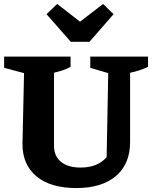

<svg xmlns="http://www.w3.org/2000/svg" viewBox="-20 -942 774 974"><path d="M367 12Q237 12 165.5 -47Q94 -106 94 -211L102 -571L1 -598V-655H338V-603Q321 -593 301.5 -586.5Q282 -580 254 -573V-202Q254 -150 289.5 -121Q325 -92 389 -92Q476 -92 521 -145L529 -571L438 -598V-655H731V-603Q710 -593 687.5 -585.5Q665 -578 640 -573V-222Q640 -110 568 -49Q496 12 367 12ZM339 -730 216 -870 270 -922 386 -832 503 -922 556 -870 434 -730Z"/></svg>

Font: Piazzolla SC
Style: Bold
Weight: 700
Designer: Juan Pablo del Peral
Foundry: Huerta Tipografica
Version: Version 1.330